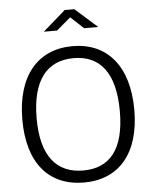

<svg xmlns="http://www.w3.org/2000/svg" viewBox="-62 -1008 854 1069"><g transform="rotate(-5 364.5 -473.0)"><path d="M365 10C559 10 678 -125 678 -369C678 -615 558 -752 366 -752C172 -752 52 -614 52 -368C52 -124 169 10 365 10ZM518 -846 394 -956H340L214 -846H288L367 -913L439 -846ZM366 -57C218 -57 132 -156 132 -368C132 -583 218 -685 366 -685C513 -685 597 -584 597 -368C597 -155 514 -57 366 -57Z"/></g></svg>

Font: Cheyenne Sans Light
Style: Regular
Weight: 300
Designer: The Public Sans project authors (U.S. Web Design System), Libre Franklin designed by Pablo Impallari and Rodrigo Fuenzal
Foundry: The Cheyenne Sans Project Authors
Version: Version 2.007